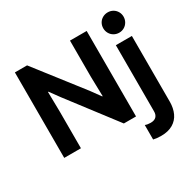

<svg xmlns="http://www.w3.org/2000/svg" viewBox="-204 -973 1409 1400"><g transform="rotate(-30 500.0 -273.0)"><path d="M70.3 -719.7H172.9L477.5 -328.1L534.2 -250H538.1L534.2 -413.1V-719.7H674.8V0H572.3L269.5 -396.5L211.9 -475.6H208L210.9 -309.6V0H70.3ZM698.7 208V85.9Q717.8 93.8 744.6 93.8Q776.4 93.8 792 77.6Q807.6 61.5 807.1 32.2V-523.4H941.9V29.3Q941.9 84 922.6 125.7Q903.3 167.5 863.3 191.2Q823.2 214.8 764.2 214.8Q727.5 214.8 698.7 208ZM789.1 -675.8Q789.1 -699.2 800.3 -718.8Q811.5 -738.3 831.3 -749.5Q851.1 -760.7 875 -760.7Q898.4 -760.7 918 -749.5Q937.5 -738.3 948.7 -718.8Q960 -699.2 960 -675.8Q960 -652.3 948.7 -632.6Q937.5 -612.8 918 -601.3Q898.4 -589.8 875 -589.8Q851.1 -589.8 831.3 -601.3Q811.5 -612.8 800.3 -632.6Q789.1 -652.3 789.1 -675.8Z"/></g></svg>

Font: Reddit Sans Chocolate
Style: Bold
Weight: 700
Designer: Stephen Hutchings
Foundry: Reddit
Version: Version 1.011